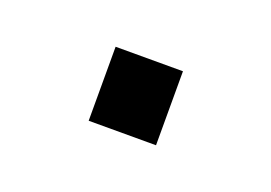

<svg xmlns="http://www.w3.org/2000/svg" viewBox="-34 -153 306 217"><g transform="rotate(20 119.5 -44.5)"><path d="M160 0H79V-89H160Z"/></g></svg>

Font: Chivo Light
Style: Regular
Weight: 300
Designer: Hector Gatti
Foundry: Omnibus-Type
Version: Version 1.007